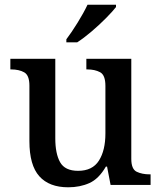

<svg xmlns="http://www.w3.org/2000/svg" viewBox="-20 -786 684 816"><path d="M270 10Q189 10 147 -37Q105 -84 105 -186V-422Q105 -466 83 -478.5Q61 -491 27 -491H24V-536H215V-198Q215 -133 235.5 -96.5Q256 -60 312 -60Q373 -60 400.5 -103.5Q428 -147 428 -219V-421Q428 -467 405.5 -479Q383 -491 351 -491H347V-536H538V-111Q538 -67 561 -56Q584 -45 616 -45H620V0H450L435 -78H430Q400 -26 360 -8Q320 10 270 10ZM262 -619Q284 -648 310 -690Q336 -732 352 -766H473V-756Q460 -739 431.5 -710Q403 -681 369.5 -652.5Q336 -624 308 -606H262Z"/></svg>

Font: Noto Serif Sinhala Medium
Style: Regular
Weight: 500
Designer: Jelle Bosma - Monotype Design Team
Foundry: Monotype Imaging Inc.
Version: Version 2.007; ttfautohint (v1.8.4.7-5d5b)